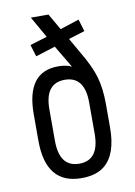

<svg xmlns="http://www.w3.org/2000/svg" viewBox="-81 -746 567 808"><g transform="rotate(-10 202.5 -342.0)"><path d="M356.4 -280.3V-179.7Q356.4 -66.4 300.8 -20.5Q264.6 8.8 202.1 8.8Q49.8 8.8 49.8 -177.7V-291Q49.8 -471.7 185.5 -471.7Q221.7 -471.7 243.2 -460L186.5 -555.7L102.5 -529.3L86.9 -580.1L160.2 -602.5L108.4 -693.4H183.6L223.6 -624L304.7 -650.4L320.3 -598.6L251 -577.1L289.1 -510.7Q327.1 -447.3 341.8 -397.5Q356.4 -347.7 356.4 -280.3ZM288.1 -298.8Q288.1 -411.1 203.1 -411.1Q118.2 -411.1 118.2 -299.8V-166Q118.2 -52.7 203.1 -52.7Q288.1 -52.7 288.1 -166Z"/></g></svg>

Font: Dinish Condensed
Style: Regular
Weight: 400
Width: 3
Designer: Bert Driehuis
Foundry: Playbeing
Version: Version 3.006; git-39231f3c-release